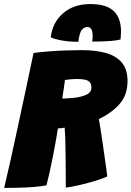

<svg xmlns="http://www.w3.org/2000/svg" viewBox="-46 -912 646 944"><path d="M-25.5 12Q-11 -48 6.5 -127.2Q24 -206.5 43.2 -295.5Q62.5 -384.5 81.8 -475.8Q101 -567 119 -651.5Q151.5 -656 192.8 -659.2Q234 -662.5 277.2 -664Q320.5 -665.5 358 -665.5Q422 -665.5 472.5 -652Q523 -638.5 552 -605.5Q581 -572.5 581 -513Q581 -445 542 -400.8Q503 -356.5 440 -326.5Q443 -311 447.8 -281Q452.5 -251 457.8 -214.8Q463 -178.5 468 -143Q473 -107.5 476.8 -81Q480.5 -54.5 481.5 -44.5Q455 -32.5 422.2 -22.8Q389.5 -13 358.8 -5.5Q328 2 305.8 6Q283.5 10 277.5 10.5Q277.5 -17.5 277.2 -61.2Q277 -105 276.5 -151.2Q276 -197.5 274.8 -234Q273.5 -270.5 272 -284.5Q261.5 -282.5 255 -281.8Q248.5 -281 238.5 -280.5Q236.5 -263.5 230 -227.2Q223.5 -191 215 -147.5Q206.5 -104 197.8 -64.5Q189 -25 182.5 -1Q156.5 4.5 120.5 7.2Q84.5 10 46.2 11Q8 12 -25.5 12ZM260 -427.5Q280 -427.5 317 -431Q347.5 -433.5 375.5 -445Q403.5 -456.5 403.5 -482Q403.5 -506 387.2 -514.8Q371 -523.5 332 -523.5Q316 -523.5 299 -521.8Q282 -520 273.5 -519Q270.5 -497.5 266.8 -471.5Q263 -445.5 260 -427.5ZM203.5 -728.5Q212 -801.5 264.2 -846.8Q316.5 -892 397.5 -892Q478 -892 513.5 -857.2Q549 -822.5 549 -758Q549 -748.5 548.2 -738.5Q547.5 -728.5 546.5 -718Q531 -713.5 505 -711.2Q479 -709 452.2 -708.2Q425.5 -707.5 407.5 -707.5Q409.5 -721 409.5 -733.5Q409.5 -760.5 402 -770Q394.5 -779.5 384 -779.5Q370 -779.5 357.5 -766.5Q345 -753.5 339 -706.5Q293.5 -706.5 257.2 -713.2Q221 -720 203.5 -728.5Z"/></svg>

Font: Grandstander Black
Style: Italic
Weight: 900
Italic angle: -15°
Designer: Tyler Finck
Foundry: Etcetera Type Co
Version: Version 1.200; ttfautohint (v1.8.3)